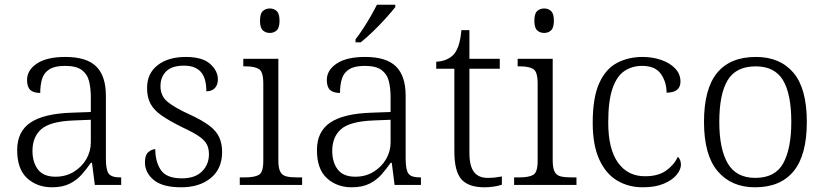

<svg xmlns="http://www.w3.org/2000/svg" viewBox="-20 -786 3508 816"><path d="M201 10Q138 10 95.5 -28.5Q53 -67 53 -148Q53 -227 109.5 -265Q166 -303 283 -307L366 -310V-372Q366 -411 358.5 -441Q351 -471 327.5 -488.5Q304 -506 256 -506Q213 -506 190 -491.5Q167 -477 159 -451Q151 -425 151 -391Q123 -391 109 -403.5Q95 -416 95 -446Q95 -488 137 -516Q179 -544 258 -544Q348 -544 389 -503.5Q430 -463 430 -379V-112Q430 -64 442 -48Q454 -32 491 -32H495V0H383L371 -94H366Q349 -69 328 -45Q307 -21 276.5 -5.5Q246 10 201 10ZM216 -35Q260 -35 294 -56Q328 -77 347 -110Q366 -143 366 -181V-277L292 -274Q193 -270 155.5 -237Q118 -204 118 -145Q118 -96 141.5 -65.5Q165 -35 216 -35Z M750 10Q671 10 633.5 -21Q596 -52 596 -96Q596 -127 610.5 -139.5Q625 -152 640 -152Q640 -98 664 -63Q688 -28 753 -28Q809 -28 838.5 -57.5Q868 -87 868 -130Q868 -155 859 -172.5Q850 -190 826 -206.5Q802 -223 757 -244Q702 -271 668.5 -294Q635 -317 620 -344.5Q605 -372 605 -412Q605 -474 650 -509Q695 -544 770 -544Q840 -544 873 -514.5Q906 -485 906 -449Q906 -426 893.5 -412Q881 -398 857 -398Q857 -455 833 -481Q809 -507 762 -507Q710 -507 686 -482.5Q662 -458 662 -420Q662 -378 692.5 -353Q723 -328 787 -299Q839 -275 869 -252.5Q899 -230 911.5 -203Q924 -176 924 -140Q924 -69 876 -29.5Q828 10 750 10Z M1127 -646Q1109 -646 1097 -657Q1085 -668 1085 -698Q1085 -728 1097 -739Q1109 -750 1127 -750Q1144 -750 1156 -739Q1168 -728 1168 -698Q1168 -668 1156 -657Q1144 -646 1127 -646ZM999 0V-32H1019Q1062 -32 1080.5 -43Q1099 -54 1099 -102V-431Q1099 -481 1080.5 -492.5Q1062 -504 1024 -504H1014V-536H1163V-105Q1163 -72 1171 -56.5Q1179 -41 1196.5 -36.5Q1214 -32 1243 -32H1264V0Z M1475 10Q1412 10 1369.5 -28.5Q1327 -67 1327 -148Q1327 -227 1383.5 -265Q1440 -303 1557 -307L1640 -310V-372Q1640 -411 1632.5 -441Q1625 -471 1601.5 -488.5Q1578 -506 1530 -506Q1487 -506 1464 -491.5Q1441 -477 1433 -451Q1425 -425 1425 -391Q1397 -391 1383 -403.5Q1369 -416 1369 -446Q1369 -488 1411 -516Q1453 -544 1532 -544Q1622 -544 1663 -503.5Q1704 -463 1704 -379V-112Q1704 -64 1716 -48Q1728 -32 1765 -32H1769V0H1657L1645 -94H1640Q1623 -69 1602 -45Q1581 -21 1550.5 -5.5Q1520 10 1475 10ZM1490 -35Q1534 -35 1568 -56Q1602 -77 1621 -110Q1640 -143 1640 -181V-277L1566 -274Q1467 -270 1429.5 -237Q1392 -204 1392 -145Q1392 -96 1415.5 -65.5Q1439 -35 1490 -35ZM1491 -619Q1506 -638 1523 -664Q1540 -690 1555.5 -717Q1571 -744 1582 -766H1660V-756Q1647 -739 1621 -710Q1595 -681 1565.5 -652.5Q1536 -624 1513 -606H1491Z M2039 10Q1971 10 1941 -24Q1911 -58 1911 -143V-494H1834V-524Q1853 -524 1872 -531Q1891 -538 1905 -551Q1919 -565 1928 -590Q1937 -615 1941 -658H1975V-536H2104V-494H1975V-137Q1975 -80 1994.5 -55Q2014 -30 2052 -30Q2069 -30 2083 -31.5Q2097 -33 2113 -36V-1Q2099 4 2078.5 7Q2058 10 2039 10Z M2293 -646Q2275 -646 2263 -657Q2251 -668 2251 -698Q2251 -728 2263 -739Q2275 -750 2293 -750Q2310 -750 2322 -739Q2334 -728 2334 -698Q2334 -668 2322 -657Q2310 -646 2293 -646ZM2165 0V-32H2185Q2228 -32 2246.5 -43Q2265 -54 2265 -102V-431Q2265 -481 2246.5 -492.5Q2228 -504 2190 -504H2180V-536H2329V-105Q2329 -72 2337 -56.5Q2345 -41 2362.5 -36.5Q2380 -32 2409 -32H2430V0Z M2712 10Q2651 10 2603 -18.5Q2555 -47 2527 -108Q2499 -169 2499 -264Q2499 -371 2526.5 -432Q2554 -493 2602 -518.5Q2650 -544 2711 -544Q2754 -544 2791 -531Q2828 -518 2850 -494.5Q2872 -471 2872 -439Q2872 -393 2813 -392Q2813 -437 2789 -471.5Q2765 -506 2709 -506Q2666 -506 2633.5 -484Q2601 -462 2583 -409.5Q2565 -357 2565 -265Q2565 -152 2607 -94Q2649 -36 2723 -37Q2777 -37 2811 -61Q2845 -85 2861 -120Q2874 -107 2874 -86Q2874 -66 2856 -43.5Q2838 -21 2801.5 -5.5Q2765 10 2712 10Z M3189 10Q3088 10 3030 -58.5Q2972 -127 2972 -268Q2972 -408 3027.5 -476Q3083 -544 3193 -544Q3295 -544 3352 -477Q3409 -410 3409 -268Q3409 -127 3353 -58.5Q3297 10 3189 10ZM3190 -30Q3275 -30 3309 -92.5Q3343 -155 3343 -268Q3343 -387 3307.5 -445.5Q3272 -504 3192 -504Q3108 -504 3072.5 -445Q3037 -386 3037 -268Q3037 -153 3073 -91.5Q3109 -30 3190 -30Z"/></svg>

Font: Noto Serif Sinhala Light
Style: Regular
Weight: 300
Designer: Jelle Bosma - Monotype Design Team
Foundry: Monotype Imaging Inc.
Version: Version 2.007; ttfautohint (v1.8.4.7-5d5b)